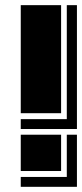

<svg xmlns="http://www.w3.org/2000/svg" viewBox="-20 -660 317 741"><path d="M276.9 61H60.1V22.9H237.8V-140.1H276.9ZM276.9 -162.1H60.1V-200.2H237.8V-640.1H276.9ZM215.8 0H60.1V-140.1H215.8ZM215.8 -223.1H60.1V-640.1H215.8Z"/></svg>

Font: Laconic
Style: Shadow
Weight: 900
Width: 6
Designer: Robby Woodard
Version: Version 1.000